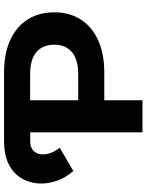

<svg xmlns="http://www.w3.org/2000/svg" viewBox="95 -836 740 971"><g transform="rotate(-90 465.5 -350.0)"><path d="M86.8 -349.6Q52.5 -388.3 36.5 -435.1Q20.5 -481.9 23.9 -528.5Q27.2 -575 51.1 -613.9Q74.9 -652.8 121.3 -676.4Q167.7 -700 237.4 -700H289.5V-567.7H236.4Q208.4 -567.7 192.2 -554.1Q176 -540.4 172 -518.1Q168 -495.8 176 -469.9Q184 -443.9 204.4 -418.3ZM282.1 0V-700H584.7Q679.1 -700 747.3 -669.5Q815.5 -639 852.3 -581.9Q889.2 -524.8 889.2 -446.3Q889.2 -368.3 852.3 -311.4Q815.5 -254.5 747.3 -223.8Q679.1 -193.1 584.7 -193.1H372.1L444.5 -265.8V0ZM444.5 -248.2 372.1 -325H576.3Q650.7 -325 688.1 -357Q725.4 -388.9 725.4 -446.3Q725.4 -504.2 688.1 -536.1Q650.7 -568.1 576.3 -568.1H372.1L444.5 -644.9Z"/></g></svg>

Font: Montserrat Alternates Thin
Style: Regular
Weight: 100
Designer: Julieta Ulanovsky
Foundry: Julieta Ulanovsky
Version: Version 9.000